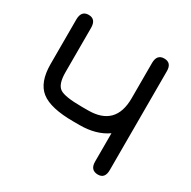

<svg xmlns="http://www.w3.org/2000/svg" viewBox="-150 -793 944 950"><g transform="rotate(30 322.5 -318.0)"><path d="M291 -238H326Q483 -238 483 -398V-599Q483 -649 525 -649Q567 -649 567 -601V-36Q567 13 527 13Q483 13 483 -36V-198Q421 -154 326 -154H291Q160 -154 105.5 -197Q51 -240 51 -344V-598Q51 -649 93 -649Q135 -649 135 -599V-346Q135 -278 163.5 -258Q192 -238 291 -238Z"/></g></svg>

Font: Jura
Style: Bold
Weight: 700
Designer: Daniel Johnson, Alexei Vanyashin
Foundry: Daniel Johnson
Version: Version 5.103